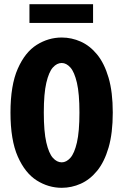

<svg xmlns="http://www.w3.org/2000/svg" viewBox="-20 -885 590 916"><path d="M274.5 11Q211 11 155.2 -24.2Q99.5 -59.5 64.8 -138.2Q30 -217 30 -348Q30 -478.5 64.8 -557.2Q99.5 -636 155.2 -671Q211 -706 274.5 -706Q321.5 -706 365.2 -686.5Q409 -667 443.5 -624.8Q478 -582.5 498 -514.2Q518 -446 518 -348Q518 -249.5 498 -181Q478 -112.5 443.5 -70.2Q409 -28 365.2 -8.5Q321.5 11 274.5 11ZM274.5 -110.5Q296.5 -110.5 315.8 -132Q335 -153.5 347 -205.2Q359 -257 359 -348Q359 -438.5 347 -490Q335 -541.5 315.8 -563Q296.5 -584.5 274.5 -584.5Q251.5 -584.5 232.2 -563Q213 -541.5 201 -490Q189 -438.5 189 -348Q189 -257 201 -205.2Q213 -153.5 232.2 -132Q251.5 -110.5 274.5 -110.5ZM120.5 -775.5V-865H424V-775.5Z"/></svg>

Font: Trispace SemiCondensed
Style: Bold
Weight: 700
Width: 4
Designer: Tyler Finck
Foundry: Etcetera Type Company
Version: Version 1.210; ttfautohint (v1.8.3)